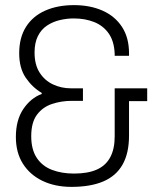

<svg xmlns="http://www.w3.org/2000/svg" viewBox="-20 -718 626 750"><path d="M259 12Q195 12 146 -11.5Q97 -35 69.5 -78.5Q42 -122 42 -183Q42 -249 71 -292Q100 -335 143 -351V-355Q106 -377 80.5 -414.5Q55 -452 55 -510Q55 -571 81.5 -613Q108 -655 156.5 -676.5Q205 -698 269 -698Q332 -698 380.5 -676.5Q429 -655 456.5 -613Q484 -571 484 -510V-500H428V-508Q426 -557 404.5 -587.5Q383 -618 347.5 -632Q312 -646 268 -646Q241 -646 213.5 -639.5Q186 -633 163.5 -618Q141 -603 128 -577Q115 -551 115 -513Q115 -465 135 -434Q155 -403 187.5 -388Q220 -373 257 -373H304V-324H259Q220 -324 183.5 -312Q147 -300 124.5 -270Q102 -240 102 -186Q102 -134 123.5 -101.5Q145 -69 183 -54.5Q221 -40 269 -40Q323 -40 358 -55.5Q393 -71 410.5 -103.5Q428 -136 428 -185V-373H555V-323H484V-188Q484 -120 459 -75.5Q434 -31 384 -9.5Q334 12 259 12Z"/></svg>

Font: Archivo SemiCondensed ExtraLight
Style: Regular
Weight: 250
Width: 4
Designer: Hector Gatti
Foundry: Omnibus-Type
Version: Version 2.001